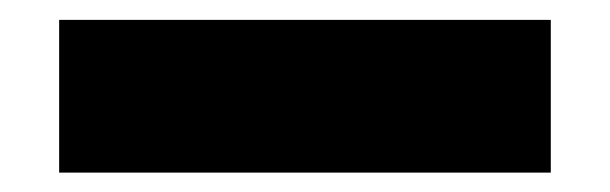

<svg xmlns="http://www.w3.org/2000/svg" viewBox="-20 -20 629 198"><path d="M41 158V0.5H548V158Z"/></svg>

Font: Encode Sans Semi Condensed Black
Style: Regular
Weight: 900
Width: 4
Designer: Multiple Designers
Foundry: Impallari Type
Version: Version 2.000